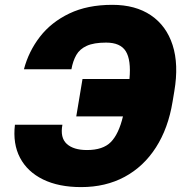

<svg xmlns="http://www.w3.org/2000/svg" viewBox="-20 -757 762 787"><path d="M41.2 -245.7H235.8Q225.9 -192.5 253.6 -167.3Q281.2 -142 336.6 -142Q402 -142 434.3 -174.7Q466.6 -207.4 484 -279.8H292.6L318.2 -433.2H510.7Q517.8 -511 495.7 -546.7Q473.7 -582.4 414.8 -582.4Q364.7 -582.4 335.8 -569.2Q306.8 -556.1 292.8 -531.6Q278.8 -507.1 272.7 -473H78.1Q97.3 -546.2 143.6 -606.2Q190 -666.2 264.2 -701.7Q338.4 -737.2 440.3 -737.2Q535.2 -737.2 598.5 -694.4Q661.9 -651.6 687.5 -572.3Q713.1 -492.9 694.6 -383.5L687.5 -340.9Q669.7 -231.5 619.3 -152.9Q568.9 -74.2 490.9 -32.1Q413 9.9 312.5 9.9Q220.5 9.9 156.4 -21.5Q92.3 -52.9 62.1 -110.3Q32 -167.6 41.2 -245.7Z"/></svg>

Font: Inter UI Black
Style: Italic
Weight: 900
Italic angle: -9.39999°
Designer: Rasmus Andersson
Foundry: rsms
Version: 3.2;8d6f07862